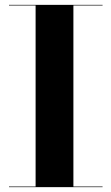

<svg xmlns="http://www.w3.org/2000/svg" viewBox="-20 -770 458 790"><path d="M17 0V-2.5H126.5V-747.5H17V-750H402V-747.5H282V-2.5H402V0Z"/></svg>

Font: Bodoni Moda 72pt
Style: Bold
Weight: 700
Designer: Owen Earl
Foundry: indestructible type
Version: Version 2.004